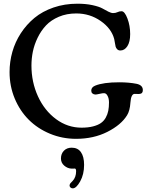

<svg xmlns="http://www.w3.org/2000/svg" viewBox="-20 -744 838 1058"><path d="M399.4 21Q322.8 21 254.9 -7.3Q187 -35.6 138.2 -84.5Q89.4 -133.3 61 -201.4Q32.7 -269.5 32.7 -346.7Q32.7 -403.8 48.1 -458.3Q63.5 -512.7 94.7 -560.8Q126 -608.9 169.9 -645.3Q213.9 -681.6 274.9 -702.6Q335.9 -723.6 406.7 -723.6Q453.1 -723.6 489.7 -715.6Q526.4 -707.5 543.7 -697.8Q561 -688 576.9 -679.9Q592.8 -671.9 603 -671.9Q617.2 -671.9 627.4 -677Q637.7 -682.1 649.9 -682.1Q667 -682.1 682.1 -642.3Q697.3 -602.5 697.3 -556.2Q697.3 -513.2 681.9 -489.5Q666.5 -465.8 643.1 -465.8Q632.3 -465.8 625.7 -472.7Q619.1 -479.5 617.2 -486.8Q615.2 -494.1 613 -508.8Q610.8 -523.4 609.4 -528.8Q594.2 -586.9 534.7 -628.4Q475.1 -669.9 400.4 -669.9Q347.2 -669.9 304.2 -651.6Q261.2 -633.3 233.6 -604Q206.1 -574.7 187.5 -536.4Q168.9 -498 161.1 -459.7Q153.3 -421.4 153.3 -382.8Q153.3 -291.5 189.2 -213.1Q225.1 -134.8 288.8 -87.6Q352.5 -40.5 429.2 -40.5Q465.3 -40.5 492.2 -47.4Q519 -54.2 535.9 -65.9Q552.7 -77.6 562.7 -95.7Q572.8 -113.8 576.7 -133.8Q580.6 -153.8 580.6 -179.7Q580.6 -189.5 578.6 -199.7Q576.7 -210 570.3 -220Q564 -230 553.7 -230.5Q545.9 -231 528.3 -226.8Q510.7 -222.7 504.4 -223.1Q494.6 -224.1 488.8 -229.5Q482.9 -234.9 482.9 -244.6Q482.9 -263.2 504.4 -272Q548.8 -290.5 637.7 -290.5Q689.9 -290.5 732.4 -282.2Q767.1 -274.9 767.1 -247.6Q767.1 -227.5 749.5 -226.6Q743.7 -225.6 734.4 -226.3Q725.1 -227.1 720.7 -226.6Q702.1 -225.1 698.7 -178.7Q695.8 -133.8 680.2 -108.9Q647.5 -55.7 571.5 -17.3Q495.6 21 399.4 21ZM363.3 277.8Q363.3 274.4 365 270.8Q366.7 267.1 368.7 264.9Q370.6 262.7 374.5 259Q378.4 255.4 379.9 253.4Q399.4 232.9 399.4 199.2Q399.4 184.6 391.6 184.6Q390.1 184.6 385 185.1Q379.9 185.5 373.5 185.1Q352.1 184.1 334 168.7Q315.9 153.3 315.9 129.4Q315.9 103 332.3 86.4Q348.6 69.8 375 69.8Q408.7 69.8 426 94.5Q443.4 119.1 443.4 164.6Q443.4 216.8 421.9 255.4Q400.4 293.9 380.9 293.9Q373.5 293.9 368.4 289.3Q363.3 284.7 363.3 277.8Z"/></svg>

Font: Cooper* Medium
Style: Regular
Weight: 500
Designer: Owen Earl
Foundry: indestructible type*
Version: Version 0.001